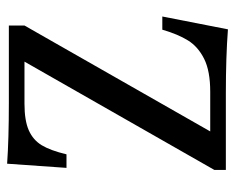

<svg xmlns="http://www.w3.org/2000/svg" viewBox="-82 -588 676 553"><g transform="rotate(-90 256.5 -312.0)"><path d="M237 -625H459V-580L154 -45H268Q328 -45 363 -62.5Q398 -80 416 -109Q434 -138 447 -183H485L448 6Q369 0 263 0H43V-33L355 -580H234Q185 -580 157 -567.5Q129 -555 114 -530Q99 -505 88 -459H49L61 -630Q131 -625 237 -625Z"/></g></svg>

Font: Gupter Medium
Style: Regular
Weight: 500
Designer: Octavio Pardo
Version: Version 1.000